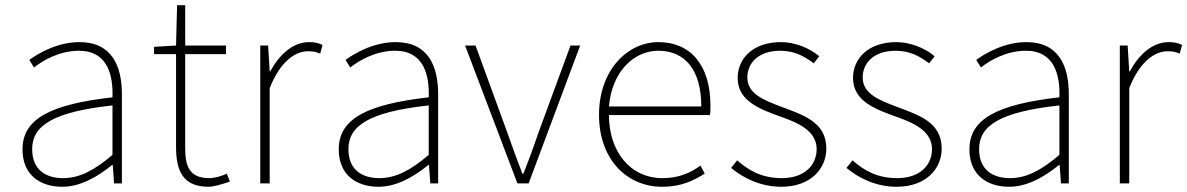

<svg xmlns="http://www.w3.org/2000/svg" viewBox="-20 -701 4539 734"><path d="M218 13C288 13 354 -26 408 -70H411L416 0H446V-341C446 -448 408 -540 284 -540C198 -540 125 -496 92 -472L110 -443C144 -470 207 -507 282 -507C391 -507 413 -414 410 -329C173 -302 66 -247 66 -130C66 -30 136 13 218 13ZM221 -20C157 -20 103 -50 103 -131C103 -220 181 -273 410 -298V-109C341 -50 284 -20 221 -20Z M777 13C795 13 828 4 859 -7L847 -37C828 -28 800 -20 780 -20C703 -20 688 -67 688 -135V-494H844V-527H688V-681H657L653 -527L569 -522V-494H653V-140C653 -48 679 13 777 13Z M975 0H1011V-364C1052 -468 1110 -505 1157 -505C1178 -505 1187 -503 1204 -496L1213 -529C1195 -538 1180 -540 1162 -540C1099 -540 1048 -492 1013 -428H1011L1005 -527H975Z M1427 13C1497 13 1563 -26 1617 -70H1620L1625 0H1655V-341C1655 -448 1617 -540 1493 -540C1407 -540 1334 -496 1301 -472L1319 -443C1353 -470 1416 -507 1491 -507C1600 -507 1622 -414 1619 -329C1382 -302 1275 -247 1275 -130C1275 -30 1345 13 1427 13ZM1430 -20C1366 -20 1312 -50 1312 -131C1312 -220 1390 -273 1619 -298V-109C1550 -50 1493 -20 1430 -20Z M1958 0H2001L2198 -527H2161L2036 -187C2019 -136 1999 -83 1981 -37H1977C1959 -83 1940 -136 1922 -187L1798 -527H1758Z M2511 13C2589 13 2634 -13 2674 -37L2658 -68C2618 -39 2573 -20 2513 -20C2389 -20 2308 -122 2308 -261H2694C2696 -274 2696 -286 2696 -297C2696 -453 2619 -540 2497 -540C2380 -540 2270 -434 2270 -262C2270 -90 2378 13 2511 13ZM2308 -294C2319 -427 2403 -507 2497 -507C2596 -507 2661 -437 2661 -294Z M2967 13C3078 13 3139 -55 3139 -133C3139 -236 3048 -262 2964 -294C2901 -318 2837 -342 2837 -405C2837 -457 2876 -507 2963 -507C3018 -507 3056 -485 3091 -459L3112 -486C3074 -518 3018 -540 2966 -540C2857 -540 2800 -476 2800 -403C2800 -312 2890 -282 2970 -253C3032 -231 3102 -200 3102 -131C3102 -71 3057 -20 2969 -20C2891 -20 2842 -50 2798 -88L2775 -59C2822 -20 2888 13 2967 13Z M3408 13C3519 13 3580 -55 3580 -133C3580 -236 3489 -262 3405 -294C3342 -318 3278 -342 3278 -405C3278 -457 3317 -507 3404 -507C3459 -507 3497 -485 3532 -459L3553 -486C3515 -518 3459 -540 3407 -540C3298 -540 3241 -476 3241 -403C3241 -312 3331 -282 3411 -253C3473 -231 3543 -200 3543 -131C3543 -71 3498 -20 3410 -20C3332 -20 3283 -50 3239 -88L3216 -59C3263 -20 3329 13 3408 13Z M3838 13C3908 13 3974 -26 4028 -70H4031L4036 0H4066V-341C4066 -448 4028 -540 3904 -540C3818 -540 3745 -496 3712 -472L3730 -443C3764 -470 3827 -507 3902 -507C4011 -507 4033 -414 4030 -329C3793 -302 3686 -247 3686 -130C3686 -30 3756 13 3838 13ZM3841 -20C3777 -20 3723 -50 3723 -131C3723 -220 3801 -273 4030 -298V-109C3961 -50 3904 -20 3841 -20Z M4261 0H4297V-364C4338 -468 4396 -505 4443 -505C4464 -505 4473 -503 4490 -496L4499 -529C4481 -538 4466 -540 4448 -540C4385 -540 4334 -492 4299 -428H4297L4291 -527H4261Z"/></svg>

Font: Noto Sans CJK KR Thin
Style: Regular
Weight: 250
Designer: Ryoko NISHIZUKA (kana & ideographs); Paul D. Hunt (Latin, Greek & Cyrillic); Wenlong ZHANG (bopomofo); Sandoll Communica
Foundry: Adobe Systems Incorporated
Version: Version 1.002;PS 1.002;hotconv 1.0.82;makeotf.lib2.5.63406